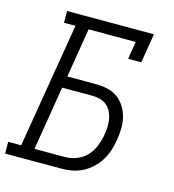

<svg xmlns="http://www.w3.org/2000/svg" viewBox="-122 -826 831 918"><g transform="rotate(15 293.5 -367.5)"><path d="M-13 0V-58H51L154 -677H97V-735H527L503 -590H438L452 -677H219L179 -433H319Q349 -433 377 -427Q405 -421 427 -405.5Q449 -390 464 -366.5Q479 -343 486 -316Q493 -289 492.5 -259.5Q492 -230 487 -202Q483 -175 474.5 -149Q466 -123 452 -99.5Q438 -76 417 -56Q396 -36 371 -23Q346 -10 319.5 -5Q293 0 267 0ZM267 -58Q296 -58 325 -69Q354 -80 375 -102.5Q396 -125 407 -153.5Q418 -182 423 -210Q426 -230 427 -250Q428 -270 424.5 -289Q421 -308 412.5 -324.5Q404 -341 390 -353Q376 -365 357.5 -370Q339 -375 319 -375H169L117 -58Z"/></g></svg>

Font: Iosevka Etoile Light Oblique
Style: Regular
Weight: 300
Italic angle: -9°
Designer: Belleve Invis
Foundry: Belleve Invis
Version: Version 15.5.2; ttfautohint (v1.8.4)